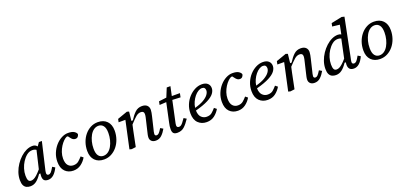

<svg xmlns="http://www.w3.org/2000/svg" viewBox="20 -1733 5751 2739"><g transform="rotate(-20 2896.0 -364.0)"><path d="M146 -155Q146 -108 157.5 -84Q169 -60 199 -60Q217 -60 238 -69Q259 -78 287.5 -103Q316 -128 356 -175L420 -447Q396 -464 361 -464Q313 -464 274 -432Q235 -400 206 -354Q179 -312 162.5 -259.5Q146 -207 146 -155ZM434 12Q391 12 372 -7.5Q353 -27 353 -72Q353 -83 354.5 -93Q356 -103 357 -112H337Q294 -48 253.5 -18Q213 12 163 12Q131 12 105 0Q79 -12 64 -41Q49 -70 49 -121Q49 -181 69 -239Q89 -297 123 -347.5Q157 -398 199.5 -437Q242 -476 289 -498Q336 -520 381 -520Q407 -520 423 -512Q439 -504 453 -487L490 -540H535L448 -168Q441 -138 437 -121Q433 -104 433 -90Q433 -56 462 -56Q482 -56 499 -73Q516 -90 547 -144L586 -120Q522 12 434 12Z M817 12Q739 12 690 -38Q641 -88 641 -184Q641 -253 666 -314Q691 -375 731.5 -421Q772 -467 822 -493.5Q872 -520 921 -520Q984 -520 1015 -500Q1046 -480 1052 -456Q1049 -437 1035.5 -420.5Q1022 -404 995 -404Q974 -404 957.5 -416Q941 -428 924 -452L906 -476H888Q866 -467 839 -441Q812 -415 788 -377Q764 -339 748.5 -293.5Q733 -248 733 -200Q733 -128 763.5 -94Q794 -60 842 -60Q890 -60 920.5 -85.5Q951 -111 979 -144L1014 -116Q983 -62 933 -25Q883 12 817 12Z M1282 12Q1195 12 1144.5 -39.5Q1094 -91 1094 -184Q1094 -252 1115 -312.5Q1136 -373 1174 -419.5Q1212 -466 1263 -493Q1314 -520 1374 -520Q1461 -520 1511.5 -468.5Q1562 -417 1562 -324Q1562 -257 1541 -196Q1520 -135 1482 -88.5Q1444 -42 1393 -15Q1342 12 1282 12ZM1290 -40Q1329 -40 1361.5 -63Q1394 -86 1417 -126.5Q1440 -167 1453 -218Q1466 -269 1466 -324Q1466 -399 1438.5 -433.5Q1411 -468 1366 -468Q1327 -468 1294.5 -445Q1262 -422 1239 -381.5Q1216 -341 1203 -290.5Q1190 -240 1190 -184Q1190 -109 1217.5 -74.5Q1245 -40 1290 -40Z M2068 12Q2026 12 2003 -9.5Q1980 -31 1980 -64Q1980 -85 1985 -108.5Q1990 -132 1996 -156L2032 -308Q2038 -332 2043 -355.5Q2048 -379 2048 -400Q2048 -444 2000 -444Q1961 -444 1925 -413.5Q1889 -383 1830 -318L1812 -236Q1800 -177 1788 -118Q1776 -59 1764 0L1700 8L1668 0L1758 -416H1655L1665 -464L1818 -518L1848 -508L1833 -372H1855Q1897 -439 1940 -479.5Q1983 -520 2044 -520Q2095 -520 2121.5 -495Q2148 -470 2148 -428Q2148 -410 2143 -383Q2138 -356 2132 -332L2092 -164Q2086 -140 2081 -119.5Q2076 -99 2076 -84Q2076 -72 2082.5 -64Q2089 -56 2104 -56Q2122 -56 2138 -72Q2154 -88 2184 -136L2224 -112Q2194 -58 2156.5 -23Q2119 12 2068 12Z M2394 12Q2354 12 2336 -6.5Q2318 -25 2318 -68Q2318 -95 2321 -116Q2324 -137 2330 -164L2392 -454L2289 -448L2299 -500L2415 -514L2470 -648H2526L2496 -508H2619L2607 -448L2484 -454L2422 -164Q2416 -137 2413 -121.5Q2410 -106 2410 -94Q2410 -60 2444 -60Q2459 -60 2472.5 -68Q2486 -76 2503 -97Q2520 -118 2546 -156L2586 -132Q2541 -63 2499 -25.5Q2457 12 2394 12Z M2936 -468Q2909 -468 2879 -449.5Q2849 -431 2822.5 -398.5Q2796 -366 2776.5 -324Q2757 -282 2751 -236Q2836 -259 2887.5 -289.5Q2939 -320 2963 -353Q2987 -386 2987 -416Q2987 -440 2975 -454Q2963 -468 2936 -468ZM2840 12Q2762 12 2711.5 -38Q2661 -88 2661 -184Q2661 -253 2686 -314Q2711 -375 2753 -421Q2795 -467 2847 -493.5Q2899 -520 2953 -520Q3010 -520 3040.5 -492.5Q3071 -465 3071 -420Q3071 -380 3042 -341Q3013 -302 2943 -265.5Q2873 -229 2749 -196Q2751 -126 2784.5 -93Q2818 -60 2865 -60Q2916 -60 2945.5 -85.5Q2975 -111 3003 -144L3038 -116Q3007 -62 2958 -25Q2909 12 2840 12Z M3314 12Q3236 12 3187 -38Q3138 -88 3138 -184Q3138 -253 3163 -314Q3188 -375 3228.5 -421Q3269 -467 3319 -493.5Q3369 -520 3418 -520Q3481 -520 3512 -500Q3543 -480 3549 -456Q3546 -437 3532.5 -420.5Q3519 -404 3492 -404Q3471 -404 3454.5 -416Q3438 -428 3421 -452L3403 -476H3385Q3363 -467 3336 -441Q3309 -415 3285 -377Q3261 -339 3245.5 -293.5Q3230 -248 3230 -200Q3230 -128 3260.5 -94Q3291 -60 3339 -60Q3387 -60 3417.5 -85.5Q3448 -111 3476 -144L3511 -116Q3480 -62 3430 -25Q3380 12 3314 12Z M3863 -468Q3836 -468 3806 -449.5Q3776 -431 3749.5 -398.5Q3723 -366 3703.5 -324Q3684 -282 3678 -236Q3763 -259 3814.5 -289.5Q3866 -320 3890 -353Q3914 -386 3914 -416Q3914 -440 3902 -454Q3890 -468 3863 -468ZM3767 12Q3689 12 3638.5 -38Q3588 -88 3588 -184Q3588 -253 3613 -314Q3638 -375 3680 -421Q3722 -467 3774 -493.5Q3826 -520 3880 -520Q3937 -520 3967.5 -492.5Q3998 -465 3998 -420Q3998 -380 3969 -341Q3940 -302 3870 -265.5Q3800 -229 3676 -196Q3678 -126 3711.5 -93Q3745 -60 3792 -60Q3843 -60 3872.5 -85.5Q3902 -111 3930 -144L3965 -116Q3934 -62 3885 -25Q3836 12 3767 12Z M4478 12Q4436 12 4413 -9.5Q4390 -31 4390 -64Q4390 -85 4395 -108.5Q4400 -132 4406 -156L4442 -308Q4448 -332 4453 -355.5Q4458 -379 4458 -400Q4458 -444 4410 -444Q4371 -444 4335 -413.5Q4299 -383 4240 -318L4222 -236Q4210 -177 4198 -118Q4186 -59 4174 0L4110 8L4078 0L4168 -416H4065L4075 -464L4228 -518L4258 -508L4243 -372H4265Q4307 -439 4350 -479.5Q4393 -520 4454 -520Q4505 -520 4531.5 -495Q4558 -470 4558 -428Q4558 -410 4553 -383Q4548 -356 4542 -332L4502 -164Q4496 -140 4491 -119.5Q4486 -99 4486 -84Q4486 -72 4492.5 -64Q4499 -56 4514 -56Q4532 -56 4548 -72Q4564 -88 4594 -136L4634 -112Q4604 -58 4566.5 -23Q4529 12 4478 12Z M4784 -155Q4784 -108 4795.5 -84Q4807 -60 4837 -60Q4855 -60 4875 -68.5Q4895 -77 4922.5 -100.5Q4950 -124 4989 -169L5049 -453Q5025 -464 4999 -464Q4951 -464 4912 -432Q4873 -400 4844 -354Q4817 -312 4800.5 -259.5Q4784 -207 4784 -155ZM5074 12Q4990 12 4990 -76Q4990 -96 4993 -112H4975Q4932 -48 4891.5 -18Q4851 12 4801 12Q4769 12 4743 0Q4717 -12 4702 -41Q4687 -70 4687 -121Q4687 -181 4707 -239Q4727 -297 4761 -347.5Q4795 -398 4837.5 -437Q4880 -476 4927 -498Q4974 -520 5019 -520Q5050 -520 5069 -507L5097 -645L4985 -658L4995 -706L5158 -740L5198 -730L5084 -164Q5078 -134 5074 -117Q5070 -100 5070 -88Q5070 -56 5100 -56Q5120 -56 5137 -73Q5154 -90 5184 -144L5224 -120Q5164 12 5074 12Z M5474 12Q5387 12 5336.5 -39.5Q5286 -91 5286 -184Q5286 -252 5307 -312.5Q5328 -373 5366 -419.5Q5404 -466 5455 -493Q5506 -520 5566 -520Q5653 -520 5703.5 -468.5Q5754 -417 5754 -324Q5754 -257 5733 -196Q5712 -135 5674 -88.5Q5636 -42 5585 -15Q5534 12 5474 12ZM5482 -40Q5521 -40 5553.5 -63Q5586 -86 5609 -126.5Q5632 -167 5645 -218Q5658 -269 5658 -324Q5658 -399 5630.5 -433.5Q5603 -468 5558 -468Q5519 -468 5486.5 -445Q5454 -422 5431 -381.5Q5408 -341 5395 -290.5Q5382 -240 5382 -184Q5382 -109 5409.5 -74.5Q5437 -40 5482 -40Z"/></g></svg>

Font: Source Serif 4 Caption
Style: Italic
Weight: 400
Italic angle: -12°
Designer: Frank Grießhammer
Foundry: Adobe Systems Incorporated
Version: Version 4.004;hotconv 1.0.117;makeotfexe 2.5.65602